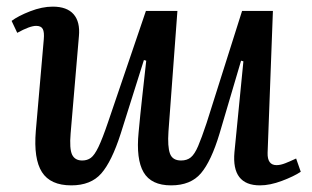

<svg xmlns="http://www.w3.org/2000/svg" viewBox="-20 -545 940 579"><path d="M15 -482Q35 -497 71 -511Q107 -525 139 -525Q182 -525 202 -502Q222 -479 218 -436L193 -143Q189 -96 197.5 -78.5Q206 -61 228 -61Q243 -61 254 -69Q265 -77 277 -102Q289 -127 306 -177L420 -512H515L488 -148Q485 -103 492.5 -82Q500 -61 526 -61Q544 -61 555.5 -70.5Q567 -80 577.5 -104.5Q588 -129 603 -174L710 -512H803L787 -84Q786 -47 814 -47Q826 -47 841 -53Q856 -59 873 -67L887 -27Q866 -13 830 0.5Q794 14 764 14Q678 14 687 -86L714 -360L707 -362L642 -142Q617 -59 586 -22.5Q555 14 496 14Q436 14 413 -25.5Q390 -65 398 -146Q403 -200 409 -254Q415 -308 421 -362L414 -364L344 -142Q317 -58 285.5 -22Q254 14 195 14Q132 14 106.5 -26Q81 -66 88 -150L112 -426Q114 -448 109 -457.5Q104 -467 89 -467Q70 -467 32 -446Z"/></svg>

Font: Literata 36pt Medium
Style: Italic
Weight: 500
Italic angle: -2°
Designer: Latin by Veronika Burian and Jose Scaglione. Greek by Irene Vlachou. Cyrillic by Vera Evstafieva
Foundry: TypeTogether
Version: Version 3.002